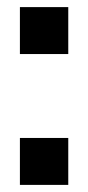

<svg xmlns="http://www.w3.org/2000/svg" viewBox="-20 -520 248 540"><path d="M36 -500H172V-368H36ZM36 -132H172V0H36Z"/></svg>

Font: CyStack Display SemiBold
Style: Regular
Weight: 600
Designer: Weizhong Zhang
Foundry: 本地遙控
Version: Version 1.000;Glyphs 3.1.2 (3151)